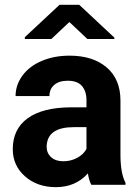

<svg xmlns="http://www.w3.org/2000/svg" viewBox="-20 -770 576 800"><path d="M360.4 0Q350.6 -19 346.2 -47.4Q294.9 9.8 212.9 9.8Q135.3 9.8 84.2 -35.2Q33.2 -80.1 33.2 -148.4Q33.2 -232.4 95.5 -277.3Q157.7 -322.3 275.4 -322.8H340.3V-353Q340.3 -389.6 321.5 -411.6Q302.7 -433.6 262.2 -433.6Q226.6 -433.6 206.3 -416.5Q186 -399.4 186 -369.6H44.9Q44.9 -415.5 73.2 -454.6Q101.6 -493.7 153.3 -515.9Q205.1 -538.1 269.5 -538.1Q367.2 -538.1 424.6 -489Q481.9 -439.9 481.9 -351.1V-122.1Q482.4 -46.9 502.9 -8.3V0ZM243.7 -98.1Q274.9 -98.1 301.3 -112.1Q327.6 -126 340.3 -149.4V-240.2H287.6Q181.6 -240.2 174.8 -167L174.3 -158.7Q174.3 -132.3 192.9 -115.2Q211.4 -98.1 243.7 -98.1ZM456.5 -613.3V-607.4H344.2L269 -678.2L193.8 -607.4H83.5V-615.2L228 -750H310.1Z"/></svg>

Font: RobotoDraft
Style: Bold
Weight: 700
Version: Version 2.001150; 2014